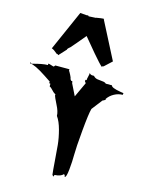

<svg xmlns="http://www.w3.org/2000/svg" viewBox="-169 -1250 1044 1392"><g transform="rotate(15 353.5 -554.0)"><path d="M255.4 -1150.9 303.2 -1147Q308.6 -1147 314.5 -1148.4L320.3 -1143.1Q339.4 -1143.1 374.5 -1146L373.5 -1147Q416 -1154.3 426.3 -1154.3L434.6 -1153.3L431.6 -1150.9L574.7 -872.6L517.1 -819.3L514.2 -821.3L506.3 -814Q488.3 -828.6 431.9 -894.8Q375.5 -960.9 342.8 -1001.5Q279.3 -924.3 246.1 -887.7L244.1 -888.2L230 -872.6L231.9 -870.6L179.7 -814L171.9 -821.3L168.5 -819.3Q167.5 -819.8 161.6 -824.5Q155.8 -829.1 151.1 -832.8Q146.5 -836.4 140.6 -840.8Q127 -849.6 122.1 -849.6ZM313.5 -1149.9Q313.5 -1149.9 315.4 -1149.9L314.5 -1148.4Q314.5 -1149.4 313.5 -1149.9ZM312 -1150.9 313.5 -1149.9Q312 -1149.9 312 -1150.9ZM8.8 -703.6Q85.9 -725.6 126.5 -725.6V-736.3Q134.8 -736.3 148.9 -731.2Q163.1 -726.1 170.4 -725.6L178.7 -736.3H284.7V-725.6Q288.6 -721.2 299.8 -699.7Q311 -678.2 311 -670.4V-669.4L319.8 -657.2Q320.8 -659.2 323.2 -659.2Q325.7 -659.2 327.9 -656.2Q330.1 -653.3 330.1 -650.6Q330.1 -647.9 328.6 -646.5L373 -556.6L425.3 -669.4L416.5 -680.2V-692.4H425.3Q425.3 -702.1 429.9 -720.2Q434.6 -738.3 434.6 -748.5Q441.9 -736.3 458.5 -736.3H469.2Q481 -721.7 500.7 -718.5Q520.5 -715.3 539.1 -714.1Q557.6 -712.9 566.4 -703.6H613.3Q613.3 -686 685.5 -673.8Q698.2 -671.4 708 -670.4L706.1 -657.2Q674.3 -657.2 643.6 -640.9Q612.8 -624.5 594.2 -596.7L596.2 -595.2Q596.2 -589.4 585.4 -584Q574.7 -578.6 574.7 -579.1L513.2 -499.5Q502.4 -462.9 490.5 -331.3Q478.5 -199.7 478.5 -147.7Q478.5 -95.7 472.4 -34.9Q466.3 25.9 454.6 25.9Q454.1 25.9 451.7 23.4L452.1 22.5Q452.1 11.2 442.9 8.8Q425.3 29.3 378.9 31.7L373 45.9L363.8 34.2Q359.9 5.4 355 -64.5Q350.1 -134.3 345.2 -184.8Q340.3 -235.4 324.7 -293.9Q309.1 -352.5 284.7 -386.2Q284.7 -418.5 260.3 -465.3Q235.8 -512.2 231.4 -533.2H240.7Q224.6 -535.6 207.3 -555.2Q189.9 -574.7 178.7 -579.1V-601.1Q177.7 -598.6 175.3 -598.6Q172.9 -598.6 170.7 -602.1Q168.5 -605.5 168.5 -608.2Q168.5 -610.8 170.4 -612.8Q164.1 -616.7 122.6 -644.5Q33.2 -703.6 -1 -703.6V-713.9Z"/></g></svg>

Font: Butcherman
Style: Regular
Weight: 400
Version: Version 001.003